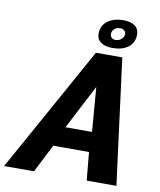

<svg xmlns="http://www.w3.org/2000/svg" viewBox="-154 -992 893 1069"><g transform="rotate(10 292.0 -457.5)"><path d="M457 -915Q499 -915 522 -898Q545 -881 545 -849Q545 -803 511.5 -777.5Q478 -752 422 -752Q380 -752 356.5 -769Q333 -786 333 -817Q333 -863 367.5 -889Q402 -915 457 -915ZM401 -828Q401 -815 409.5 -807Q418 -799 432 -799Q450 -799 464.5 -811Q479 -823 479 -840Q479 -852 470 -860Q461 -868 447 -868Q428 -868 414.5 -856.5Q401 -845 401 -828ZM337 -710H486L578 0H410L395 -159H193L112 0H-57ZM392 -272 372 -523 242 -272Z"/></g></svg>

Font: Raleway-v4020 ExtraBold
Style: Italic
Weight: 800
Italic angle: -12°
Designer: Matt McInerney, Pablo Impallari, Rodrigo Fuenzalida
Foundry: Matt McInerney, Pablo Impallari, Rodrigo Fuenzalida
Version: Version 4.020;PS 004.020;hotconv 1.0.88;makeotf.lib2.5.64775